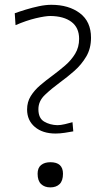

<svg xmlns="http://www.w3.org/2000/svg" viewBox="-20 -790 467 820"><path d="M217.3 -219.7Q162.1 -219.7 128.9 -247.8Q95.7 -275.9 95.7 -322.3Q95.7 -354.5 111.3 -379.6Q127 -404.8 151.6 -425.8Q176.3 -446.8 203.6 -466.8Q231.9 -487.8 258.1 -510.3Q284.2 -532.7 301 -560.5Q317.9 -588.4 317.9 -624Q317.9 -671.9 285.2 -696.5Q252.4 -721.2 194.8 -721.7Q173.8 -721.7 133.3 -712.2Q92.8 -702.6 46.4 -682.6L43 -733.4Q63 -740.7 90.1 -749Q117.2 -757.3 146 -763.4Q174.8 -769.5 199.2 -769.5Q273.9 -769.5 321.3 -733.6Q368.7 -697.8 368.7 -628.9Q368.7 -583 348.4 -548.6Q328.1 -514.2 297.9 -487.5Q267.6 -460.9 236.8 -438.5Q200.2 -411.6 172.1 -385Q144 -358.4 144 -323.7Q144 -285.2 168.5 -270.8Q192.9 -256.3 225.1 -255.4Q238.8 -255.4 257.6 -259.8Q276.4 -264.2 289.6 -268.1L293 -229Q278.3 -226.1 256.8 -222.9Q235.4 -219.7 217.3 -219.7ZM194.8 10.3Q170.4 10.3 155.5 -3.9Q140.6 -18.1 140.6 -47.9Q140.6 -73.2 155.5 -85.2Q170.4 -97.2 195.3 -97.2Q249 -97.2 249 -47.9Q249 -18.1 234.6 -3.9Q220.2 10.3 194.8 10.3Z"/></svg>

Font: Pinar-FD Light
Style: Regular
Weight: 300
Designer: Amin Abedi
Version: Version 2.000